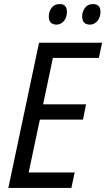

<svg xmlns="http://www.w3.org/2000/svg" viewBox="-20 -924 522 944"><path d="M21 0 172 -714H482L466 -639H240L192 -411H403L388 -336H176L121 -76H347L331 0ZM423 -803Q443 -803 458.5 -820.5Q474 -838 474 -866Q474 -904 437 -904Q412 -904 398 -885.5Q384 -867 384 -843Q384 -803 423 -803ZM258 -803Q279 -803 294 -820.5Q309 -838 309 -866Q309 -904 273 -904Q247 -904 233.5 -885.5Q220 -867 220 -843Q220 -803 258 -803Z"/></svg>

Font: Noto Sans UI SemiCondensed
Style: Italic
Weight: 400
Width: 4
Italic angle: -12°
Designer: Monotype Design Team
Foundry: Monotype Imaging Inc.
Version: Version 1.901